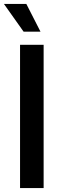

<svg xmlns="http://www.w3.org/2000/svg" viewBox="-41 -957 303 977"><path d="M61 0V-729H181V0ZM79 -796 -21 -937H93L165 -796Z"/></svg>

Font: Mona Sans Expanded Medium
Style: Regular
Weight: 500
Width: 7
Designer: Deni Anggara
Foundry: GitHub
Version: Version 2.000